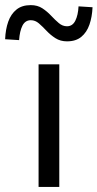

<svg xmlns="http://www.w3.org/2000/svg" viewBox="-71 -741 386 761"><path d="M81.9 0V-486H164V0ZM194.7 -577.1Q168.3 -577.1 148.7 -589.7Q129 -602.3 113.4 -619Q97.8 -635.6 83.2 -648.3Q68.7 -660.9 51.1 -660.9Q29 -660.9 18 -639.4Q7.1 -617.8 4.7 -582L-50.7 -585.5Q-49.1 -624.8 -38.3 -655.2Q-27.5 -685.6 -5.7 -703.1Q16 -720.7 50.9 -720.7Q77.7 -720.7 96.9 -708.1Q116 -695.5 131.6 -678.8Q147.2 -662.1 162.1 -649.5Q176.9 -636.9 194.5 -636.9Q216.6 -636.9 227.6 -659.1Q238.6 -681.2 240.3 -715.8L295.8 -712.3Q294.1 -674 283.5 -643.4Q272.9 -612.8 251.3 -595Q229.7 -577.1 194.7 -577.1Z"/></svg>

Font: Source Sans 3 Variable
Style: Regular
Weight: 200
Designer: Paul D. Hunt
Foundry: Adobe Systems Incorporated
Version: Version 3.026